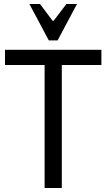

<svg xmlns="http://www.w3.org/2000/svg" viewBox="-20 -940 532 960"><path d="M5 -615V-691H487V-615H289V0H203V-615ZM248 -836 312 -920H365L268 -738H224L127 -920H180L243 -836Z"/></svg>

Font: Average Sans
Style: Regular
Weight: 400
Designer: Eduardo Rodriguez Tunni
Foundry: Eduardo Rodriguez Tunni
Version: Version 1.001